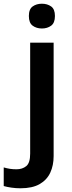

<svg xmlns="http://www.w3.org/2000/svg" viewBox="-81 -771 388 1031"><path d="M29 240Q4 240 -20 236.5Q-44 233 -61 228V128Q-44 133 -28 135.5Q-12 138 8 138Q39 138 60 121Q81 104 81 54V-542H207V67Q207 117 189 156Q171 195 132 217.5Q93 240 29 240ZM74 -685Q74 -722 94.5 -736.5Q115 -751 144 -751Q173 -751 193.5 -736.5Q214 -722 214 -685Q214 -648 193.5 -633Q173 -618 144 -618Q115 -618 94.5 -633Q74 -648 74 -685Z"/></svg>

Font: Noto Sans Hanifi Rohingya SemiBold
Style: Regular
Weight: 600
Version: Version 2.101